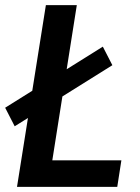

<svg xmlns="http://www.w3.org/2000/svg" viewBox="-23 -725 543 745"><path d="M43 0 155 -705H275L180 -103H448L432 0ZM34 -235 -3 -307 376 -544 413 -472Z"/></svg>

Font: Nunito Sans 10pt Condensed
Style: Bold Italic
Weight: 700
Width: 3
Italic angle: -9°
Designer: Vernon Adams
Foundry: Vernon Adams
Version: Version 3.101;gftools[0.9.27]